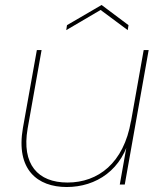

<svg xmlns="http://www.w3.org/2000/svg" viewBox="-20 -741 654 771"><path d="M577 -540H557L461 0H481ZM147 -540H128L72 -227C43 -60 130 10 248 10C365 10 474 -58 504 -202L506 -255C477 -86 374 -8 251 -8C132 -8 66 -81 91 -225ZM496 -640 388 -721 249 -640 246 -620 384 -701 493 -620Z"/></svg>

Font: Poppins Devanagari Thin
Style: Italic
Weight: 100
Italic angle: -10°
Designer: Ninad Kale (Devanagari), Jonny Pinhorn (Latin)
Foundry: Indian Type Foundry
Version: 4.005